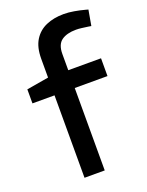

<svg xmlns="http://www.w3.org/2000/svg" viewBox="-143 -833 696 906"><g transform="rotate(-20 205.0 -380.0)"><path d="M120.8 0V-413.9H10V-484.4L120.8 -503.2V-597Q120.8 -655.1 142.9 -690.6Q164.9 -726.2 203.4 -742.9Q242 -759.7 292.1 -759.7Q316.7 -759.7 344.1 -754.9Q371.5 -750.2 397.8 -743L409.6 -739.7L395.9 -661.8L381.8 -664.1Q365 -666.4 350 -668.4Q335.1 -670.4 321.8 -670.4Q275.5 -670.4 248.9 -651.4Q222.3 -632.4 222.3 -584.8V-503.2H386.8V-413.9H222.3V0Z"/></g></svg>

Font: REM Medium
Style: Regular
Weight: 500
Designer: Octavio Pardo
Foundry: Ashler Design
Version: Version 1.005;gftools[0.9.28]